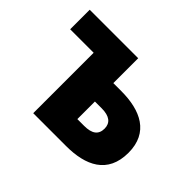

<svg xmlns="http://www.w3.org/2000/svg" viewBox="-124 -767 966 966"><g transform="rotate(45 358.5 -284.5)"><path d="M197 0H431C569 0 677 -49 677 -198C677 -342 569 -392 431 -392H375V-569H30V-430H197ZM375 -136V-261H423C479 -261 506 -239 506 -199C506 -156 479 -136 423 -136Z"/></g></svg>

Font: Noto Sans CJK HK Black
Style: Regular
Weight: 900
Designer: Ryoko NISHIZUKA 西塚涼子 (kana, bopomofo & ideographs); Paul D. Hunt (Latin, Greek & Cyrillic); Sandoll Communications 산돌커뮤니
Foundry: Adobe
Version: Version 2.004;hotconv 1.0.118;makeotfexe 2.5.65603